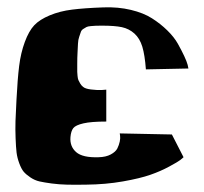

<svg xmlns="http://www.w3.org/2000/svg" viewBox="-20 -503 555 523"><path d="M493.2 -316.4 377.4 -314Q374.5 -353 367.7 -375.7Q360.8 -398.4 346.2 -411.6Q331.5 -424.8 312 -429Q292.5 -433.1 258.8 -433.1Q246.6 -433.1 241.2 -432.9Q235.8 -432.6 227.3 -431.9Q218.8 -431.2 215.3 -429.2Q211.9 -427.2 206.8 -424.1Q201.7 -420.9 200 -415.3Q198.2 -409.7 195.6 -402.3Q192.9 -395 192.4 -384Q191.9 -373 191.2 -359.9Q190.4 -346.7 190.4 -328.6Q190.4 -327.6 190.4 -318.8Q190.4 -310.1 190.4 -307.1Q190.4 -304.2 191.2 -296.4Q191.9 -288.6 193.6 -284.7Q195.3 -280.8 198.5 -275.4Q201.7 -270 206.1 -266.6Q211.9 -261.2 227.8 -259.3Q243.7 -257.3 256.8 -257.8L269.5 -258.8V-171.9Q228.5 -171.9 207.3 -167Q186 -162.1 179.7 -154.1Q173.3 -146 171.9 -129.4Q169.9 -104 187.5 -88.6Q205.1 -73.2 248.5 -74.7Q268.6 -75.2 281.7 -82.3Q294.9 -89.4 299.6 -98.6Q304.2 -107.9 306.2 -117.4Q308.1 -127 307.1 -133.3L306.2 -139.6L448.2 -136.7L480 -74.7Q477.1 -71.8 470.7 -66.9Q464.4 -62 440.9 -49.3Q417.5 -36.6 389.6 -26.9Q361.8 -17.1 314.7 -8.8Q267.6 -0.5 214.4 0Q184.1 0.5 162.6 0Q141.1 -0.5 120.8 -3.2Q100.6 -5.9 87.6 -8.8Q74.7 -11.7 62.7 -19.8Q50.8 -27.8 44.4 -35.4Q38.1 -43 32.5 -58.1Q26.9 -73.2 25.1 -87.6Q23.4 -102.1 22.5 -126.2Q21.5 -150.4 22.2 -173.3Q22.9 -196.3 24.9 -231.4Q27.8 -288.1 32.2 -323.5Q36.6 -358.9 47.6 -388.7Q58.6 -418.5 73.2 -434.1Q87.9 -449.7 115.5 -461.2Q143.1 -472.7 176.3 -476.8Q209.5 -481 261.7 -482.9Q301.8 -484.4 336.4 -476.1Q371.1 -467.8 394 -453.1Q417 -438.5 435.5 -420.4Q454.1 -402.3 464.4 -384Q474.6 -365.7 481.7 -350.6Q488.8 -335.4 491.2 -326.2Z"/></svg>

Font: Some Time Later
Style: Regular
Weight: 400
Version: Version 003.300